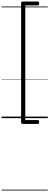

<svg xmlns="http://www.w3.org/2000/svg" viewBox="-20 -1533 640 2491"><path d="M488 -1488Q488 -1474 484 -1468.5Q480 -1463 472 -1463H308V25H472Q480 25 484 30.5Q488 36 488 50Q488 64 484 69.5Q480 75 472 75H282Q254 75 254 56V-1494Q254 -1513 282 -1513H472Q480 -1513 484 -1507.5Q488 -1502 488 -1488ZM0 928H600V938H0ZM0 -20H600V0H0ZM0 -505H600V-500H0ZM0 -1448H600V-1438H0Z"/></svg>

Font: Playwrite ID Guides
Style: Regular
Weight: 400
Designer: Veronika Burian, José Scaglione
Foundry: TypeTogether
Version: Version 1.003